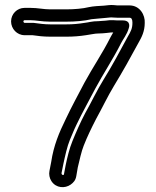

<svg xmlns="http://www.w3.org/2000/svg" viewBox="-20 -728 633 780"><path d="M518 -636C518 -613 512 -601 499 -579C469 -523 434 -458 401 -405C373 -360 351 -312 326 -268C306 -230 289 -191 274 -154C262 -125 253 -87 247 -58L240 -21C239 -13 229 -18 230 -25L237 -60C244 -93 253 -134 264 -160C276 -187 277 -193 291 -222C315 -272 342 -320 367 -368C398 -426 441 -491 472 -553C480 -569 496 -588 503 -613C504 -615 514 -645 479 -645H457C452 -645 446 -646 440 -646H429H426L408 -644C398 -643 388 -643 380 -642C353 -642 342 -637 323 -635C298 -631 276 -629 250 -629H184C160 -629 140 -632 117 -635H114H80C78 -635 75 -638 75 -641C75 -644 78 -646 80 -646H103C126 -646 150 -640 183 -640H250C285 -640 323 -643 352 -650C368 -652 388 -653 406 -655L427 -657C432 -658 444 -656 457 -656H506C514 -656 518 -650 518 -636ZM80 -585H112C132 -582 156 -579 184 -579H250C278 -579 303 -581 329 -585C352 -588 364 -592 381 -592C392 -592 401 -593 412 -594L430 -596H440C436 -590 432 -582 428 -575C397 -513 356 -453 323 -392C298 -344 271 -295 247 -244C220 -189 198 -137 188 -70L181 -34C178 -20 181 -4 189 8C208 37 244 38 267 22C278 14 287 5 290 -13L296 -48C303 -77 311 -114 320 -136C334 -172 351 -207 370 -244C395 -289 418 -338 443 -379C476 -433 513 -499 543 -555C555 -576 568 -600 568 -635C570 -666 549 -706 506 -706H457C451 -706 436 -709 421 -707L402 -705C385 -704 359 -703 341 -699C317 -693 282 -690 250 -690H183C157 -690 134 -696 103 -696H80C49 -696 25 -671 25 -641C25 -611 49 -585 80 -585Z"/></svg>

Font: Blanket
Style: Outline
Weight: 400
Foundry: Cannot Into Space Fonts
Version: Version 0.9